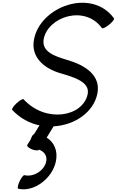

<svg xmlns="http://www.w3.org/2000/svg" viewBox="-20 -891 861 1415"><path d="M70 -81C128 -19 199 18 271 33L230 99C223 99 213 115 206 137L181 177C176 186 192 200 216 210C240 219 263 220 268 212C307 227 330 258 320 302C305 368 225 416 161 400C153 398 136 419 124 446C111 474 107 498 115 500C229 527 366 425 392 298C408 221 379 157 324 123L375 40C530 32 671 -64 698 -203C724 -338 604 -412 476 -449C386 -476 285 -508 302 -603C334 -769 606 -857 731 -684C736 -678 760 -689 784 -709C809 -729 825 -750 820 -756C654 -983 273 -843 230 -597C207 -468 306 -386 426 -351C525 -322 645 -287 626 -197C591 -30 318 19 154 -159C149 -165 126 -152 102 -130C79 -109 65 -87 70 -81Z"/></svg>

Font: Nupuram Medium Oblique
Style: Regular
Weight: 500
Designer: Santhosh Thottingal (santhosh.thottingal@gmail.com)
Foundry: SMC
Version: Version 1.000